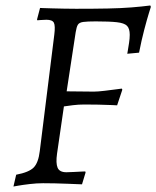

<svg xmlns="http://www.w3.org/2000/svg" viewBox="-20 -668 570 700"><path d="M188 -108Q183 -73 190 -56.5Q197 -40 222 -40Q232 -40 248.5 -41Q265 -42 278 -42.5Q291 -43 291 -43L292 -39L279 4Q279 4 264.5 3.5Q250 3 227.5 2Q205 1 180.5 0.5Q156 0 137 0Q114 0 88.5 3Q63 6 46 9Q29 12 29 12L39 -31Q86 -40 103 -57.5Q120 -75 125 -117L178 -542Q182 -574 176.5 -585Q171 -596 149 -596Q141 -596 128.5 -595Q116 -594 116 -594L115 -597L126 -639Q126 -639 138 -638.5Q150 -638 170 -637.5Q190 -637 213 -636.5Q236 -636 257 -636Q323 -636 372.5 -637Q422 -638 459.5 -641Q497 -644 528 -648L530 -643Q530 -643 523 -620.5Q516 -598 506 -560Q496 -522 487 -476L444 -472Q444 -472 446 -483.5Q448 -495 450.5 -511.5Q453 -528 453 -541Q453 -564 443 -574Q433 -584 406 -587Q379 -590 329 -590Q298 -590 283.5 -588Q269 -586 264 -578Q259 -570 256 -551L223 -335L322 -334Q337 -334 361.5 -337Q386 -340 405 -342.5Q424 -345 424 -345L426 -341L407 -284Q407 -284 386.5 -285Q366 -286 338.5 -286.5Q311 -287 288 -287Q266 -287 246 -284.5Q226 -282 213 -280Z"/></svg>

Font: Alegreya
Style: Italic
Weight: 400
Italic angle: -7°
Designer: Juan Pablo del Peral
Foundry: Huerta Tipografica
Version: Version 2.009